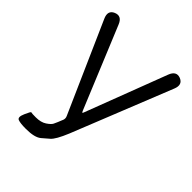

<svg xmlns="http://www.w3.org/2000/svg" viewBox="-210 -855 987 987"><g transform="rotate(45 283.5 -361.5)"><path d="M148 13Q107 13 90.5 6.5Q74 0 89 -34Q104 -69 108 -67Q112 -65 142 -65Q179 -65 201.5 -80Q224 -95 230 -107Q240 -128 248 -149L251 -156Q256 -169 250 -182L33 -672Q13 -716 50 -732Q88 -748 106 -703L289 -260Q293 -251 295 -251Q297 -251 300 -260L468 -701Q485 -746 522 -732Q559 -717 541 -673L323 -128Q294 -58 273 -40Q255 -25 237 -9Q212 13 148 13Z"/></g></svg>

Font: Resource Han Rounded KR Normal
Style: Regular
Weight: 350
Designer: Cyano Hao (round all glyphs); Ryoko NISHIZUKA 西塚涼子 (kana, bopomofo & ideographs); Paul D. Hunt (Latin, Greek & Cyrillic)
Foundry: Cyano Hao
Version: 0.990